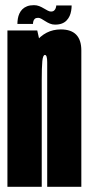

<svg xmlns="http://www.w3.org/2000/svg" viewBox="-20 -717 341 737"><path d="M8.5 0V-600H123L140.2 -523.5V0ZM161.2 0V-344.1Q161.2 -450 161.2 -478.1Q161.2 -506.1 152.5 -506.1Q144.6 -506.1 142.4 -481.6Q140.2 -457.1 140.2 -410.4L75.8 -417.4Q75.8 -502.8 114.8 -553.4Q153.9 -604.1 213.5 -604.1Q292.2 -604.1 292.2 -523.2Q292.2 -442.2 292.2 -344.4V0ZM191.2 -622.5Q180.6 -622.5 171.4 -626.4Q162.2 -630.2 154 -635.6Q145.8 -640.9 138.9 -644.8Q132 -648.6 126.4 -648.6Q118.1 -648.6 113.8 -644.9Q109.5 -641.1 108.1 -635.7Q106.6 -630.2 106.6 -625.1H46.8Q46.8 -635 48.5 -645.3Q50.2 -655.6 54.4 -664.9Q58.6 -674.1 65.8 -681.4Q73 -688.6 83.9 -692.9Q94.9 -697.2 110.5 -697.2Q121.1 -697.2 130.4 -693.6Q139.8 -689.9 147.9 -684.9Q156.1 -680 163.2 -676.3Q170.4 -672.6 176.1 -672.6Q183.2 -672.6 187.6 -676.4Q191.9 -680.1 193.9 -685.8Q195.9 -691.4 195.9 -696.1H255Q255 -686.2 253.2 -675.8Q251.5 -665.2 247.3 -655.8Q243.1 -646.4 235.9 -638.8Q228.8 -631.1 217.8 -626.8Q206.9 -622.5 191.2 -622.5Z"/></svg>

Font: Anybody UltraCondensed Thin
Style: Regular
Weight: 100
Width: 1
Designer: Tyler Finck
Foundry: Etcetera Type Company
Version: Version 1.110